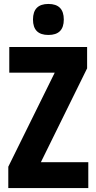

<svg xmlns="http://www.w3.org/2000/svg" viewBox="-20 -952 488 972"><path d="M427 0H22V-108L257 -584H27V-714H421V-606L187 -131H427ZM225 -932Q303 -932 303 -853Q303 -775 225 -775Q147 -775 147 -853Q147 -932 225 -932Z"/></svg>

Font: Noto Sans Lao Looped ExtraCondensed ExtraBold
Style: Regular
Weight: 800
Width: 2
Designer: Mark Frömberg, Ben Mitchell
Foundry: The Fontpad Ltd
Version: Version 1.002; ttfautohint (v1.8.4.7-5d5b)